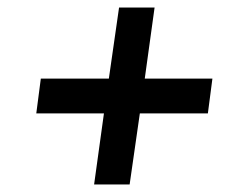

<svg xmlns="http://www.w3.org/2000/svg" viewBox="-20 -604 630 508"><path d="M229 -116 255 -304H76L88 -396H268L295 -584H389L363 -396H542L530 -304H350L323 -116Z"/></svg>

Font: Host Grotesk Medium
Style: Italic
Weight: 500
Italic angle: -8°
Designer: Doğukan Karapınar based on Poppins by Indian Type Foundry, Jonny Pinhorn
Foundry: Element Type
Version: Version 1.001; ttfautohint (v1.8.4.7-5d5b)